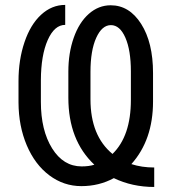

<svg xmlns="http://www.w3.org/2000/svg" viewBox="-20 -741 682 775"><path d="M345.2 -340.3Q345.2 -192.9 434.1 -119.6Q508.3 -191.9 508.3 -337.4V-452.6Q508.3 -538.1 486.1 -588.9Q463.9 -639.6 427.7 -639.6Q391.6 -639.6 368.4 -588.4Q345.2 -537.1 345.2 -450.7ZM597.7 -331.1Q597.7 -176.3 510.3 -78.6Q552.2 -64.9 602.5 -64.9V13.7Q513.7 13.7 439.5 -22Q379.9 10.3 308.6 10.3Q237.3 10.3 179.2 -33.2Q121.1 -76.7 88.1 -154.3Q55.2 -231.9 54.7 -326.7V-413.6Q54.7 -499.5 78.9 -570.8Q103 -642.1 146 -681.6Q189 -721.2 243.2 -721.2V-640.6Q199.7 -640.6 172.6 -579.3Q145.5 -518.1 145 -417.5V-329.6Q145 -214.8 190.4 -142.1Q235.8 -69.3 309.6 -69.3Q339.4 -69.3 360.8 -76.2Q255.9 -174.8 255.9 -346.7V-452.1Q255.9 -526.9 277.6 -588.6Q299.3 -650.4 338.6 -685.1Q377.9 -719.7 426.8 -719.7Q502 -719.7 549.8 -644.5Q597.7 -569.3 597.7 -446.3Z"/></svg>

Font: RobotoCondensed-Regular
Style: Regular
Weight: 400
Designer: Google
Version: Version 2.001201; 2014